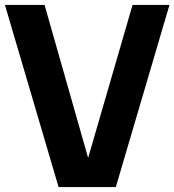

<svg xmlns="http://www.w3.org/2000/svg" viewBox="-22 -760 708 780"><path d="M216 0 -2 -740H159L336 -118.5L516.5 -740H666.5L448.5 0Z"/></svg>

Font: Encode Sans SmCnd
Style: Bold
Weight: 700
Width: 4
Designer: Multiple Designers
Foundry: Impallari Type
Version: Version 3.002; ttfautohint (v1.8.3) -l 8 -r 50 -G 200 -x 14 